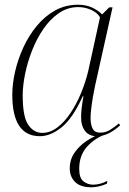

<svg xmlns="http://www.w3.org/2000/svg" viewBox="-20 -566 544 812"><path d="M149 10Q32 10 32 -165Q32 -212 44 -264Q56 -316 79 -366Q102 -416 136 -457Q170 -498 213.5 -522Q257 -546 310 -546Q343 -546 368.5 -534.5Q394 -523 412 -505L442 -535H456L382 -203Q378 -185 373.5 -159Q369 -133 366 -108Q363 -83 363 -68Q363 -38 372 -21.5Q381 -5 403 -5Q426 -5 443.5 -15.5Q461 -26 483 -44L488 -36Q468 -17 442.5 -3.5Q417 10 389 10Q356 10 339 -13Q322 -36 323 -75Q323 -90 326 -114Q329 -138 333 -159H330Q288 -66 241 -28Q194 10 149 10ZM159 -4Q192 -4 222.5 -27Q253 -50 278.5 -88.5Q304 -127 323 -173Q342 -219 353 -265L403 -493Q390 -514 364 -525Q338 -536 311 -536Q266 -536 229 -510.5Q192 -485 163.5 -443.5Q135 -402 115.5 -352Q96 -302 86 -252.5Q76 -203 76 -163Q76 -72 99.5 -38Q123 -4 159 -4ZM366 226Q320 226 297.5 203.5Q275 181 275 146Q275 109 295 80Q315 51 345.5 30.5Q376 10 406 0H431Q381 18 348 54.5Q315 91 315 148Q315 187 333 201Q351 215 374 215Q403 215 434 199L432 211Q397 226 366 226Z"/></svg>

Font: Noto Serif Display ExtraLight
Style: Italic
Weight: 200
Italic angle: -12°
Designer: Monotype Design Team
Foundry: Monotype Imaging Inc.
Version: Version 2.009